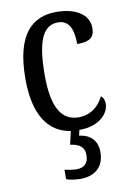

<svg xmlns="http://www.w3.org/2000/svg" viewBox="-88 -600 601 888"><g transform="rotate(-10 213.0 -156.0)"><path d="M217 234C285 234 329 197 329 127C329 74 297 42 245 36L251 10C348 10 392 -45 392 -88C392 -107 386 -118 376 -126C356 -84 317 -48 258 -48C174 -48 137 -123 137 -266C137 -445 177 -497 240 -497C295 -497 310 -445 310 -383C367 -383 392 -398 392 -444C392 -510 327 -546 240 -546C130 -546 46 -479 46 -265C46 -89 112 -7 211 8L197 70C236 75 263 90 263 130C263 170 241 187 207 187C192 187 171 184 151 179V224C171 231 199 234 217 234Z"/></g></svg>

Font: Noto Serif Myanmar Condensed
Style: Regular
Weight: 400
Width: 3
Designer: Ben Mitchell and the Monotype Design Team
Foundry: Monotype Imaging Inc.
Version: Version 2.106